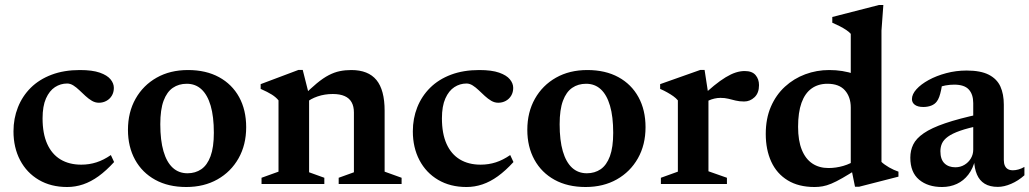

<svg xmlns="http://www.w3.org/2000/svg" viewBox="-20 -737 4123 769"><path d="M300 -456.5Q350 -456.5 379.8 -446Q409.5 -435.5 422.8 -419.2Q436 -403 436 -385Q436 -367.5 428 -354Q420 -340.5 406.2 -333Q392.5 -325.5 376 -325.5Q361.5 -325.5 348.2 -333.2Q335 -341 322.5 -352.5Q310 -364 298 -375.5Q286 -387 273.8 -394.8Q261.5 -402.5 249 -402.5Q222.5 -402.5 200.2 -388Q178 -373.5 164.2 -342.8Q150.5 -312 150.5 -263Q150.5 -202 169 -160.8Q187.5 -119.5 222.2 -98.5Q257 -77.5 305.5 -77.5Q337.5 -77.5 366.2 -86.8Q395 -96 424 -116L437 -88Q405.5 -53.5 374.8 -31.2Q344 -9 312.8 1.5Q281.5 12 249 12Q184 12 135.5 -16.5Q87 -45 60.5 -95.5Q34 -146 34 -211Q34 -262.5 51.8 -307.2Q69.5 -352 103.2 -385.5Q137 -419 186.8 -437.8Q236.5 -456.5 300 -456.5Z M731 -43Q762.5 -43 786.2 -59.2Q810 -75.5 823.2 -111.2Q836.5 -147 836.5 -205Q836.5 -270 823.8 -313.5Q811 -357 787 -379.2Q763 -401.5 728 -401.5Q696 -401.5 672.2 -385.2Q648.5 -369 635.2 -333.5Q622 -298 622 -239.5Q622 -175 634.8 -131.2Q647.5 -87.5 671.8 -65.2Q696 -43 731 -43ZM726 12Q654 12 601.8 -16.8Q549.5 -45.5 521 -97.2Q492.5 -149 492.5 -217Q492.5 -287.5 523 -341.5Q553.5 -395.5 607.5 -426Q661.5 -456.5 733 -456.5Q805 -456.5 857.2 -428Q909.5 -399.5 937.8 -348Q966 -296.5 966 -227.5Q966 -157 935.5 -103Q905 -49 851 -18.5Q797 12 726 12Z M1218 -356V-47L1279 -25V0H1027.5V-25L1095.5 -49.5V-335Q1085.5 -347.5 1069 -358Q1052.5 -368.5 1024 -381V-400L1175.5 -457H1192.5ZM1336.5 -25 1397.5 -47V-286.5Q1397.5 -311 1388.2 -327.5Q1379 -344 1360.2 -352.2Q1341.5 -360.5 1313 -360.5Q1280.5 -360.5 1252 -350.8Q1223.5 -341 1207 -326L1189 -348Q1222.5 -381.5 1248.5 -403Q1274.5 -424.5 1296.8 -436Q1319 -447.5 1340.8 -452Q1362.5 -456.5 1387 -456.5Q1455 -456.5 1487.8 -416.5Q1520.5 -376.5 1520.5 -293.5V-49.5L1588.5 -25V0H1336.5Z M1899.5 -456.5Q1949.5 -456.5 1979.2 -446Q2009 -435.5 2022.2 -419.2Q2035.5 -403 2035.5 -385Q2035.5 -367.5 2027.5 -354Q2019.5 -340.5 2005.8 -333Q1992 -325.5 1975.5 -325.5Q1961 -325.5 1947.8 -333.2Q1934.5 -341 1922 -352.5Q1909.5 -364 1897.5 -375.5Q1885.5 -387 1873.2 -394.8Q1861 -402.5 1848.5 -402.5Q1822 -402.5 1799.8 -388Q1777.5 -373.5 1763.8 -342.8Q1750 -312 1750 -263Q1750 -202 1768.5 -160.8Q1787 -119.5 1821.8 -98.5Q1856.5 -77.5 1905 -77.5Q1937 -77.5 1965.8 -86.8Q1994.5 -96 2023.5 -116L2036.5 -88Q2005 -53.5 1974.2 -31.2Q1943.5 -9 1912.2 1.5Q1881 12 1848.5 12Q1783.5 12 1735 -16.5Q1686.5 -45 1660 -95.5Q1633.5 -146 1633.5 -211Q1633.5 -262.5 1651.2 -307.2Q1669 -352 1702.8 -385.5Q1736.5 -419 1786.2 -437.8Q1836 -456.5 1899.5 -456.5Z M2330.5 -43Q2362 -43 2385.8 -59.2Q2409.5 -75.5 2422.8 -111.2Q2436 -147 2436 -205Q2436 -270 2423.2 -313.5Q2410.5 -357 2386.5 -379.2Q2362.5 -401.5 2327.5 -401.5Q2295.5 -401.5 2271.8 -385.2Q2248 -369 2234.8 -333.5Q2221.5 -298 2221.5 -239.5Q2221.5 -175 2234.2 -131.2Q2247 -87.5 2271.2 -65.2Q2295.5 -43 2330.5 -43ZM2325.5 12Q2253.5 12 2201.2 -16.8Q2149 -45.5 2120.5 -97.2Q2092 -149 2092 -217Q2092 -287.5 2122.5 -341.5Q2153 -395.5 2207 -426Q2261 -456.5 2332.5 -456.5Q2404.5 -456.5 2456.8 -428Q2509 -399.5 2537.2 -348Q2565.5 -296.5 2565.5 -227.5Q2565.5 -157 2535 -103Q2504.5 -49 2450.5 -18.5Q2396.5 12 2325.5 12Z M2962.5 -452.5Q2992.5 -452.5 3006.2 -436.2Q3020 -420 3020 -396Q3020 -364.5 3002 -347.5Q2984 -330.5 2960.5 -330.5Q2941.5 -330.5 2926.5 -334.2Q2911.5 -338 2897.2 -341.5Q2883 -345 2865.5 -345Q2853.5 -345 2841.5 -342.2Q2829.5 -339.5 2818 -334.2Q2806.5 -329 2796 -320.5L2784 -344Q2814.5 -373.5 2839.8 -394Q2865 -414.5 2886.5 -427.5Q2908 -440.5 2926.5 -446.5Q2945 -452.5 2962.5 -452.5ZM2817.5 -356V-51L2891.5 -25V0H2627V-25L2695 -49.5V-335Q2687.5 -344 2677 -351.5Q2666.5 -359 2653.2 -366.5Q2640 -374 2624 -381V-400L2785 -457H2802Z M3387.5 -306Q3387.5 -348.5 3364.2 -375Q3341 -401.5 3294 -401.5Q3257 -401.5 3230.5 -382.5Q3204 -363.5 3190.2 -325.2Q3176.5 -287 3176.5 -229Q3176.5 -173.5 3191.5 -136.8Q3206.5 -100 3233.8 -82Q3261 -64 3298.5 -64Q3328 -64 3357.5 -72.5Q3387 -81 3415 -100V-61Q3379.5 -38.5 3354.2 -24Q3329 -9.5 3309.8 -1.5Q3290.5 6.5 3274.8 9.2Q3259 12 3242.5 12Q3178.5 12 3134.8 -14.8Q3091 -41.5 3069 -89.5Q3047 -137.5 3047 -200.5Q3047 -262 3067.5 -309.5Q3088 -357 3123.8 -389.8Q3159.5 -422.5 3205.2 -439.5Q3251 -456.5 3301 -456.5Q3328.5 -456.5 3353.5 -452.5Q3378.5 -448.5 3404.8 -439.8Q3431 -431 3462 -416L3387.5 -400V-601.5Q3380.5 -609.5 3369.2 -617Q3358 -624.5 3343.8 -631.8Q3329.5 -639 3313.5 -646V-669L3500.5 -717H3518L3510.5 -614.5V-88.5Q3515.5 -83.5 3523.5 -77.8Q3531.5 -72 3541 -66.5Q3550.5 -61 3560 -56.8Q3569.5 -52.5 3578.5 -49.5V-29.5L3420.5 11H3404.5L3387.5 -73Z M3906 -280.5 3907.5 -234.5Q3857 -224.5 3825.2 -213.2Q3793.5 -202 3776.5 -189.5Q3759.5 -177 3753 -162.8Q3746.5 -148.5 3746.5 -131.5Q3746.5 -98.5 3762.8 -82.8Q3779 -67 3806.5 -67Q3826.5 -67 3842.8 -76.8Q3859 -86.5 3868.5 -102.5Q3878 -118.5 3878 -137.5V-324Q3878 -359 3860.2 -378.5Q3842.5 -398 3801.5 -398Q3784.5 -398 3766.8 -394.8Q3749 -391.5 3734 -385L3756 -417Q3753 -394 3749.5 -377.2Q3746 -360.5 3741.8 -349Q3737.5 -337.5 3732 -330.5Q3724 -319.5 3709.8 -314Q3695.5 -308.5 3678 -308.5Q3656 -308.5 3644.2 -317.2Q3632.5 -326 3632.5 -340Q3632.5 -359.5 3650.5 -379.5Q3668.5 -399.5 3699.5 -416.5Q3730.5 -433.5 3769.8 -444Q3809 -454.5 3851.5 -454.5Q3907.5 -454.5 3940.2 -437.8Q3973 -421 3986.8 -390.5Q4000.5 -360 4000.5 -318V-96.5Q4000.5 -82.5 4004.8 -73.2Q4009 -64 4017 -59.5Q4025 -55 4037 -55Q4047 -55 4059 -58.2Q4071 -61.5 4083 -68.5V-35Q4058.5 -13 4030 -0.8Q4001.5 11.5 3976.5 11.5Q3944.5 11.5 3923.8 -1.2Q3903 -14 3892.8 -38.2Q3882.5 -62.5 3881.5 -95.5L3886 -98.5Q3877.5 -62.5 3858.5 -37.8Q3839.5 -13 3812.5 -0.5Q3785.5 12 3753 12Q3696 12 3661 -17.5Q3626 -47 3626 -105.5Q3626 -134.5 3637.8 -158.5Q3649.5 -182.5 3680 -203.5Q3710.5 -224.5 3765.2 -243.2Q3820 -262 3906 -280.5Z"/></svg>

Font: Newsreader 16pt SemiBold
Style: Regular
Weight: 600
Designer: Hugues Gentile
Foundry: Production Type
Version: Version 1.003